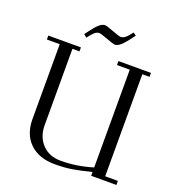

<svg xmlns="http://www.w3.org/2000/svg" viewBox="-158 -1017 1047 1151"><g transform="rotate(20 365.5 -442.0)"><path d="M22 -676.8V-702.1H230V-676.8H185.1V-189.9Q185.1 -116.2 229.5 -69.1Q273.9 -22 348.1 -22Q450.2 -22 550.8 -53.2V-676.8H469.2V-702.1H676.8V-676.8H630.9V-25.9H711.9V0H550.8V-23.9Q480 -6.3 431.4 1.7Q382.8 9.8 323.2 9.8Q220.2 9.8 162.1 -46.1Q104 -102.1 104 -199.2V-676.8ZM221.2 -784.2Q263.7 -842.3 283.9 -859.6Q304.2 -877 320.8 -877Q332 -877 376.5 -859.9Q420.9 -842.8 432.1 -842.8Q446.8 -842.8 461.2 -854.5Q475.6 -866.2 496.1 -894L515.1 -880.9Q472.7 -822.8 452.1 -804.9Q431.6 -787.1 415 -787.1Q404.3 -787.1 359.9 -804Q315.4 -820.8 304.2 -820.8Q289.6 -820.8 275.4 -808.6Q261.2 -796.4 240.2 -768.1Z"/></g></svg>

Font: Dehuti Alt
Style: Book
Weight: 400
Version: Version 1.2